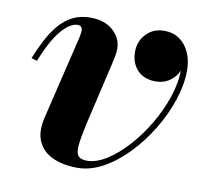

<svg xmlns="http://www.w3.org/2000/svg" viewBox="-61 -537 663 613"><g transform="rotate(10 271.0 -230.0)"><path d="M227 10Q179 10 145.5 -5.8Q112 -21.5 98.5 -52.8Q85 -84 96.5 -131L162 -404Q162.5 -408.5 163.5 -413.8Q164.5 -419 164.5 -423Q164.5 -430.5 160.8 -435Q157 -439.5 149 -439.5Q137 -439.5 123.8 -431.2Q110.5 -423 96.5 -406.5Q82.5 -390 68.5 -364.5Q54.5 -339 40.5 -304L22 -309.5Q36 -344 51.5 -373.2Q67 -402.5 86 -424Q105 -445.5 129.2 -457.5Q153.5 -469.5 185.5 -469.5Q232 -469.5 259.2 -444.8Q286.5 -420 286.5 -386Q286.5 -375 284.2 -363.2Q282 -351.5 279.5 -340.5L233 -140.5Q222 -92 219 -65.2Q216 -38.5 223.8 -28Q231.5 -17.5 253 -17.5Q282.5 -17.5 316 -38.5Q349.5 -59.5 381.8 -95Q414 -130.5 440.2 -174.5Q466.5 -218.5 482.5 -265.8Q498.5 -313 498.5 -356.5Q498.5 -384.5 488.5 -405.2Q478.5 -426 461.8 -437.5Q445 -449 425 -449V-468Q447.5 -468 465.5 -456.8Q483.5 -445.5 493.8 -426.2Q504 -407 504 -383.5Q504 -350 481 -327.5Q458 -305 425 -305Q387.5 -305 365.8 -327.5Q344 -350 344 -387Q344 -421.5 366.8 -445.2Q389.5 -469 425 -469Q454 -469 474.8 -454.2Q495.5 -439.5 506.8 -414Q518 -388.5 518 -356.5Q518 -311 501.2 -260.5Q484.5 -210 455.5 -162Q426.5 -114 389 -75Q351.5 -36 310 -13Q268.5 10 227 10Z"/></g></svg>

Font: Bodoni Moda
Style: Bold Italic
Weight: 700
Italic angle: -13°
Version: Version 2.004